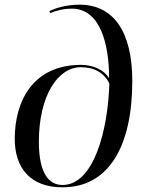

<svg xmlns="http://www.w3.org/2000/svg" viewBox="-20 -790 629 820"><path d="M247 10C447 10 545 -169 545 -444C545 -656 464 -770 320 -770C262 -770 217 -755 191 -743L194 -734C218 -743 246 -753 287 -753C408 -753 446 -602 446 -456C427 -488 382 -513 326 -513C123 -513 43 -361 43 -197C43 -73 109 10 247 10ZM247 0C189 0 146 -49 146 -185C146 -381 227 -503 325 -503C383 -503 426 -478 447 -433C441 -232 380 0 247 0Z"/></svg>

Font: Noto Serif Display
Style: Italic
Weight: 400
Italic angle: -12°
Designer: Monotype Design Team
Foundry: Monotype Imaging Inc.
Version: Version 2.009